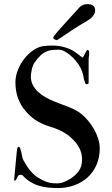

<svg xmlns="http://www.w3.org/2000/svg" viewBox="-20 -932 557 954"><path d="M56.6 -522.9Q56.6 -547.4 64.7 -572.3Q72.8 -597.2 86.4 -619.4Q100.1 -641.6 118.4 -659.9Q136.7 -678.2 157.2 -689.5Q176.8 -700.7 197 -703.1Q217.3 -705.6 240.7 -705.6Q267.1 -705.6 292.5 -699.5Q317.9 -693.4 341.8 -680.7Q343.8 -679.2 349.1 -675.8Q354.5 -672.4 361.1 -667.5Q367.7 -662.6 374.5 -657.5Q381.3 -652.3 386.7 -647.9Q388.7 -646 390.1 -646Q390.6 -646 392.6 -647.9Q394 -649.9 396.2 -654.1Q398.4 -658.2 400.9 -662.8Q403.3 -667.5 405.5 -671.6Q407.7 -675.8 408.7 -677.2Q409.7 -679.7 411.4 -681.6Q413.1 -683.6 413.6 -683.6Q413.6 -684.1 415.5 -684.1Q418.5 -684.1 419.9 -681.9Q421.4 -679.7 422.1 -676.8Q422.9 -673.8 422.9 -670.7Q422.9 -667.5 422.9 -665.5V-662.1Q422.9 -661.1 422.6 -658.2Q422.4 -655.3 421.9 -651.6Q421.4 -647.9 421.1 -645Q420.9 -642.1 420.4 -641.1V-520.5Q420.4 -516.6 417 -515.1Q413.6 -513.7 411.1 -513.7Q405.8 -513.7 404.8 -515.9Q403.8 -518.1 401.9 -523.9Q396.5 -536.6 394.8 -550Q393.1 -563.5 387.7 -577.6Q382.3 -593.8 369.6 -612.5Q356.9 -631.3 340.3 -647.5Q323.7 -663.6 305.7 -674.3Q287.6 -685.1 271 -685.1Q240.2 -685.1 223.6 -680.7Q198.7 -673.3 181.9 -657Q165 -640.6 150.9 -620.1Q147 -614.3 143.6 -605.2Q140.1 -596.2 137.9 -586.2Q135.7 -576.2 134.5 -566.9Q133.3 -557.6 133.3 -551.8Q133.3 -528.3 143.3 -509.3Q153.3 -490.2 169.4 -475.3Q185.5 -460.4 205.8 -449Q226.1 -437.5 246.6 -429.2Q264.2 -421.9 283 -415Q301.8 -408.2 320.1 -400.9Q338.4 -393.6 355.2 -384.8Q372.1 -376 385.3 -364.7Q401.9 -351.6 418 -332.3Q434.1 -313 447 -290.3Q460 -267.6 467.8 -243.2Q475.6 -218.8 475.6 -195.3Q475.6 -149.9 459.7 -113.3Q443.8 -76.7 415.8 -51Q387.7 -25.4 349.6 -11.5Q311.5 2.4 267.6 2.4Q241.7 2.4 217.5 -0.2Q193.4 -2.9 171.4 -9.8Q149.4 -16.6 129.9 -28.8Q110.4 -41 92.8 -60.1Q90.8 -62.5 87.6 -63Q84.5 -63.5 82.5 -63.5Q74.2 -63.5 70.8 -59.1Q67.4 -54.7 65.2 -49.1Q63 -43.5 60.1 -39.1Q57.1 -34.7 49.8 -34.7L62.5 -168.9Q63.5 -175.3 64 -184.1Q64.5 -192.9 66.4 -195.8Q67.9 -202.6 71.8 -202.6Q77.6 -202.6 80.1 -195.3Q83 -187 85 -179Q86.9 -170.9 88.4 -163.1Q89.8 -155.3 91.6 -148.4Q93.3 -141.6 96.2 -136.2Q107.4 -116.2 117.9 -100.6Q128.4 -85 141.4 -71.8Q154.3 -58.6 171.4 -47.9Q188.5 -37.1 212.9 -27.8Q228 -22.5 241.7 -21.7Q255.4 -21 266.6 -21Q280.3 -21 293.9 -26.1Q307.6 -31.2 326.7 -42Q354.5 -58.6 371.1 -81.8Q387.7 -105 387.7 -140.1Q387.7 -165 378.7 -186.5Q369.6 -208 354 -226.6Q331.5 -251.5 311 -265.4Q290.5 -279.3 270.8 -287.6Q251 -295.9 231.4 -301.8Q211.9 -307.6 191.7 -316.4Q171.4 -325.2 150.4 -339.8Q129.4 -354.5 106.4 -380.9Q56.6 -439.5 56.6 -522.9ZM451.7 -871.1Q449.7 -861.3 439.7 -849.6Q429.7 -837.9 412.6 -828.1Q393.6 -817.4 373.8 -805.2Q354 -793 335.2 -780.5Q316.4 -768.1 299.3 -756.3Q282.2 -744.6 267.6 -734.9Q262.7 -732.4 260.7 -732.4Q260.3 -732.4 260 -732.7Q259.8 -732.9 259.3 -732.9Q255.4 -733.9 249.8 -737.1Q244.1 -740.2 245.1 -745.6Q245.1 -746.6 245.6 -748Q246.1 -749.5 247.1 -751Q260.7 -770 292.5 -804.7Q324.2 -839.4 374.5 -895Q381.3 -903.3 392.1 -907.5Q402.8 -911.6 414.6 -911.6Q417 -911.6 419.7 -911.4Q422.4 -911.1 425.3 -910.6Q440.4 -908.2 446.5 -900.6Q452.6 -893.1 452.6 -881.3Q452.6 -878.9 452.4 -876.2Q452.1 -873.5 451.7 -871.1Z"/></svg>

Font: IM FELL French Canon
Style: Regular
Weight: 400
Designer: Igino Marini
Foundry: Igino Marini,
Version: 3.00